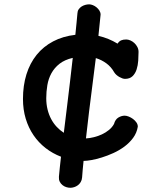

<svg xmlns="http://www.w3.org/2000/svg" viewBox="-20 -746 775 902"><path d="M266.6 -9.8Q227.1 -24.9 194.1 -50.5Q161.1 -76.2 137.5 -110.8Q113.8 -145.5 100.8 -188.5Q87.9 -231.4 87.9 -281.2Q87.9 -344.2 104.2 -396.7Q120.6 -449.2 152.1 -488.3Q183.6 -527.3 229.5 -551.5Q275.4 -575.7 334 -582.5Q337.4 -614.7 339.8 -640.6Q342.3 -666.5 343.8 -683.6Q344.2 -694.3 349.6 -702.1Q355 -710 362.8 -715.1Q370.6 -720.2 380.1 -722.9Q389.6 -725.6 398.9 -725.6Q406.7 -725.6 416 -721.9Q425.3 -718.3 433.3 -711.7Q441.4 -705.1 447 -696.3Q452.6 -687.5 452.6 -677.2L442.4 -577.6Q490.7 -566.4 532.2 -541Q539.6 -552.2 549.1 -556.4Q558.6 -560.5 572.8 -560.5Q582 -560.5 592.3 -556.2Q602.5 -551.8 611.1 -543.9Q619.6 -536.1 625.2 -525.4Q630.9 -514.6 630.9 -502Q630.9 -483.4 629.4 -461.2Q627.9 -439 621.8 -419.9Q615.7 -400.9 602.8 -388.2Q589.8 -375.5 567.4 -375.5Q561.5 -375.5 554.7 -377.9Q547.9 -380.4 540.8 -384.3Q533.7 -388.2 527.3 -393.8Q521 -399.4 516.6 -406.2Q502.4 -431.6 480 -448.2Q457.5 -464.8 430.2 -473.1L414.1 -345.7Q406.2 -284.7 398.4 -221.4Q390.6 -158.2 383.8 -95.7Q401.9 -96.7 421.4 -101.6Q440.9 -106.4 458.7 -114.7Q476.6 -123 491.7 -135.3Q506.8 -147.5 515.6 -163.6Q521.5 -185.1 536.1 -193.8Q550.8 -202.6 565.9 -202.6Q573.7 -202.6 584.5 -198.5Q595.2 -194.3 604.7 -187.3Q614.3 -180.2 620.8 -170.9Q627.4 -161.6 627.4 -150.9Q622.6 -121.6 605.5 -98.4Q588.4 -75.2 564.5 -57.4Q540.5 -39.6 512.5 -26.9Q484.4 -14.2 458 -6.1Q431.6 2 409.7 5.9Q387.7 9.8 376 9.8H372.6Q370.1 30.3 368.7 49.6Q367.2 68.8 365.7 87.4Q364.7 100.1 359.1 109.4Q353.5 118.7 345.5 124.5Q337.4 130.4 328.1 133.3Q318.8 136.2 310.5 136.2Q301.3 136.2 291.3 133.1Q281.2 129.9 273.2 123.3Q265.1 116.7 260.5 107.2Q255.9 97.7 256.8 84.5Q258.8 64.5 261 41Q263.2 17.6 266.6 -9.8ZM295.4 -249.5Q301.8 -301.3 308.6 -359.4Q315.4 -417.5 321.8 -474.1Q283.7 -465.3 259.5 -446.3Q235.4 -427.2 221.4 -401.6Q207.5 -376 202.4 -345.7Q197.3 -315.4 197.3 -284.7Q197.3 -256.3 203.4 -231.7Q209.5 -207 220.5 -186.5Q231.4 -166 246.6 -149.9Q261.7 -133.8 279.8 -122.1Z"/></svg>

Font: Autour One
Style: Regular
Weight: 400
Version: Version 1.007; ttfautohint (v0.92) -l 24 -r 24 -G 200 -x 7 -